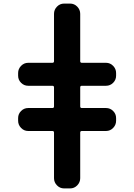

<svg xmlns="http://www.w3.org/2000/svg" viewBox="-20 -830 748 1070"><path d="M137 -100Q114 -100 97.5 -117Q81 -134 81 -157V-172Q81 -195 97.5 -211.5Q114 -228 137 -228H272Q281 -228 281 -237V-343Q281 -352 272 -352H137Q114 -352 97.5 -368.5Q81 -385 81 -408V-423Q81 -446 97.5 -463Q114 -480 137 -480H272Q281 -480 281 -489V-753Q281 -776 297.5 -793Q314 -810 337 -810H371Q394 -810 410.5 -793Q427 -776 427 -753V-489Q427 -480 436 -480H571Q594 -480 610.5 -463Q627 -446 627 -423V-408Q627 -385 610.5 -368.5Q594 -352 571 -352H436Q427 -352 427 -343V-237Q427 -228 436 -228H571Q594 -228 610.5 -211.5Q627 -195 627 -172V-157Q627 -134 610.5 -117Q594 -100 571 -100H436Q427 -100 427 -91V163Q427 186 410.5 203Q394 220 371 220H337Q314 220 297.5 203Q281 186 281 163V-91Q281 -100 272 -100Z"/></svg>

Font: Rounded Mplus 1c ExtraBold
Style: Regular
Weight: 800
Version: Version 1.059.20150529